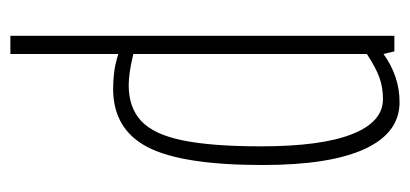

<svg xmlns="http://www.w3.org/2000/svg" viewBox="-230 -550 790 370"><g transform="rotate(-90 165.0 -365.0)"><path d="M251 0 246 -21Q203 10 153 10Q94 10 63 -57Q32 -124 32 -254Q32 -409 66.5 -475.5Q101 -542 179 -542Q195 -542 211 -540Q227 -538 246 -532V-740H281V0ZM246 -53V-503Q209 -512 186 -512Q143 -512 117 -488Q91 -464 79.5 -408Q68 -352 68 -257Q68 -141 91.5 -81.5Q115 -22 159 -22Q182 -22 201 -29Q220 -36 246 -53Z"/></g></svg>

Font: Georama Condensed ExtraLight
Style: Regular
Weight: 200
Width: 3
Designer: Jean-Baptiste Levee
Foundry: Production Type
Version: Version 1.000